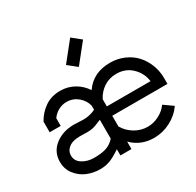

<svg xmlns="http://www.w3.org/2000/svg" viewBox="-156 -893 1105 1081"><g transform="rotate(-30 396.5 -352.5)"><path d="M327.1 -594.2 424.8 -716.3 481.9 -670.4 384.3 -548.3ZM193.4 -207.5Q168.5 -207.5 147.5 -201.2Q126.5 -194.8 111.3 -178.5Q96.2 -162.1 96.2 -137.7Q96.2 -102.5 128.4 -82.3Q160.6 -62 203.6 -62Q252.4 -62 283 -72Q313.5 -82 337.9 -108.9V-231.9Q330.6 -229.5 313 -221.7Q295.4 -213.9 279.5 -210.2Q263.7 -206.5 241.7 -206.5Q232.4 -206.5 216.3 -207Q200.2 -207.5 193.4 -207.5ZM24.4 -137.7Q24.4 -203.1 74.7 -242.2Q125 -281.2 196.8 -281.2Q209 -281.2 229.7 -280Q250.5 -278.8 258.8 -278.8Q300.3 -278.8 337.9 -296.9V-322.8Q329.1 -360.4 297.9 -386.5Q266.6 -412.6 225.1 -412.6Q194.8 -412.6 169.7 -398.2Q144.5 -383.8 129.9 -361.8V-312H58.1V-381.3Q84 -427.7 126 -456.3Q168 -484.9 225.6 -484.9Q274.4 -484.9 315.2 -461.7Q356 -438.5 381.3 -399.4Q437 -481.4 547.4 -481.4Q595.7 -481.4 637.7 -463.1Q679.7 -444.8 708 -413.8Q736.3 -382.8 752.4 -341.6Q768.6 -300.3 768.6 -254.9V-216.3H409.7V-146.5Q432.1 -108.4 470.7 -85.4Q509.3 -62.5 553.2 -62.5Q590.8 -62.5 626.5 -80.8Q662.1 -99.1 684.1 -129.9L742.7 -88.4Q710.4 -42.5 659.7 -16.4Q608.9 9.8 553.2 9.8Q467.8 9.8 409.7 -48.3V0H337.9V-40Q336.4 -39.1 326.4 -32.7Q316.4 -26.4 314.2 -25.1Q312 -23.9 302.7 -18.3Q293.5 -12.7 290 -11.2Q286.6 -9.8 277.8 -5.4Q269 -1 264.2 0.2Q259.3 1.5 250.7 4.4Q242.2 7.3 235.4 8.1Q228.5 8.8 220 9.8Q211.4 10.7 202.6 10.7Q156.7 10.7 116.7 -6.3Q76.7 -23.4 50.5 -58.1Q24.4 -92.8 24.4 -137.7ZM409.7 -277.3H693.8Q687 -331.5 647 -370.6Q606.9 -409.7 547.4 -409.7Q500.5 -409.7 465.1 -386.2Q429.7 -362.8 409.7 -324.2Z"/></g></svg>

Font: Eligible
Style: Regular
Weight: 500
Version: Version 1.1